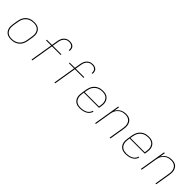

<svg xmlns="http://www.w3.org/2000/svg" viewBox="321 -2146 3557 3557"><g transform="rotate(45 2100.0 -367.5)"><path d="M246 8Q216 8 187.5 2Q159 -4 135.5 -19Q112 -34 96.5 -57Q81 -80 73.5 -107Q66 -134 66.5 -164Q67 -194 72 -223L88 -323Q93 -351 102.5 -378Q112 -405 128 -430Q144 -455 167 -474.5Q190 -494 217 -506.5Q244 -519 272 -523.5Q300 -528 327 -528Q357 -528 385.5 -522Q414 -516 437.5 -501Q461 -486 477 -463Q493 -440 500.5 -413Q508 -386 507.5 -356Q507 -326 502 -297L485 -197Q481 -169 471.5 -142Q462 -115 445.5 -90Q429 -65 406 -45.5Q383 -26 356.5 -13.5Q330 -1 301.5 3.5Q273 8 246 8ZM247 -11Q272 -11 297.5 -15.5Q323 -20 347.5 -31.5Q372 -43 393 -61Q414 -79 428.5 -101.5Q443 -124 452 -149Q461 -174 465 -200L481 -300Q486 -326 486.5 -353Q487 -380 481 -404.5Q475 -429 461 -450Q447 -471 426 -484.5Q405 -498 379.5 -503.5Q354 -509 327 -509Q302 -509 276 -504.5Q250 -500 226 -488.5Q202 -477 181 -459Q160 -441 145 -418.5Q130 -396 121.5 -371Q113 -346 109 -320L92 -220Q88 -194 87.5 -167Q87 -140 93 -115.5Q99 -91 113 -70Q127 -49 147.5 -35.5Q168 -22 194 -16.5Q220 -11 247 -11Z M778 0 851 -441H718L717 -460H854L874 -582Q877 -602 883.5 -622Q890 -642 900.5 -661Q911 -680 926.5 -696Q942 -712 960.5 -723Q979 -734 1000 -738.5Q1021 -743 1041 -743Q1068 -743 1094 -735.5Q1120 -728 1137.5 -710Q1155 -692 1161 -665.5Q1167 -639 1163 -612V-611H1142V-612Q1146 -635 1141 -657.5Q1136 -680 1121 -695.5Q1106 -711 1084.5 -717.5Q1063 -724 1039 -724Q1022 -724 1003 -719.5Q984 -715 968 -705Q952 -695 939 -680.5Q926 -666 917 -649Q908 -632 903 -614.5Q898 -597 895 -579L875 -460H1099V-441H872L799 0Z M1378 0 1451 -441H1318L1317 -460H1454L1474 -582Q1477 -602 1483.5 -622Q1490 -642 1500.5 -661Q1511 -680 1526.5 -696Q1542 -712 1560.5 -723Q1579 -734 1600 -738.5Q1621 -743 1641 -743Q1668 -743 1694 -735.5Q1720 -728 1737.5 -710Q1755 -692 1761 -665.5Q1767 -639 1763 -612V-611H1742V-612Q1746 -635 1741 -657.5Q1736 -680 1721 -695.5Q1706 -711 1684.5 -717.5Q1663 -724 1639 -724Q1622 -724 1603 -719.5Q1584 -715 1568 -705Q1552 -695 1539 -680.5Q1526 -666 1517 -649Q1508 -632 1503 -614.5Q1498 -597 1495 -579L1475 -460H1699V-441H1472L1399 0Z M2046 8Q2017 8 1988 2Q1959 -4 1936 -19Q1913 -34 1897 -57Q1881 -80 1873.5 -107Q1866 -134 1866.5 -164Q1867 -194 1872 -223L1888 -323Q1893 -351 1902.5 -378Q1912 -405 1928 -429.5Q1944 -454 1967 -474Q1990 -494 2017 -506.5Q2044 -519 2072 -523.5Q2100 -528 2127 -528Q2157 -528 2185.5 -522Q2214 -516 2237.5 -501Q2261 -486 2277 -463Q2293 -440 2300.5 -413Q2308 -386 2307.5 -356Q2307 -326 2302 -297L2294 -251H1897L1892 -220Q1888 -193 1887.5 -166.5Q1887 -140 1893.5 -115.5Q1900 -91 1914 -70Q1928 -49 1949 -35.5Q1970 -22 1996 -16.5Q2022 -11 2049 -11Q2069 -11 2089 -13Q2109 -15 2129.5 -20.5Q2150 -26 2170 -35Q2190 -44 2206.5 -58.5Q2223 -73 2235 -91.5Q2247 -110 2251 -130H2272Q2267 -107 2254 -86Q2241 -65 2223 -48.5Q2205 -32 2183 -21Q2161 -10 2138 -3.5Q2115 3 2092 5.5Q2069 8 2046 8ZM1900 -269H2276L2281 -300Q2286 -326 2286.5 -353Q2287 -380 2280.5 -404.5Q2274 -429 2260.5 -450Q2247 -471 2226 -484.5Q2205 -498 2179.5 -503.5Q2154 -509 2127 -509Q2102 -509 2076 -504.5Q2050 -500 2026 -488.5Q2002 -477 1981 -459Q1960 -441 1945 -418.5Q1930 -396 1921.5 -370.5Q1913 -345 1909 -320Z M2443 0 2529 -520H2550L2532 -415Q2547 -441 2568.5 -464Q2590 -487 2617 -501.5Q2644 -516 2673 -522Q2702 -528 2731 -528Q2760 -528 2787.5 -521.5Q2815 -515 2837 -499.5Q2859 -484 2873 -460.5Q2887 -437 2893.5 -410.5Q2900 -384 2899.5 -355Q2899 -326 2894 -297L2845 0H2824L2873 -300Q2878 -326 2878.5 -352Q2879 -378 2873.5 -402.5Q2868 -427 2855 -448Q2842 -469 2822.5 -483Q2803 -497 2778 -503Q2753 -509 2727 -509Q2703 -509 2677.5 -504.5Q2652 -500 2628.5 -488Q2605 -476 2585 -457.5Q2565 -439 2551 -417Q2537 -395 2529 -370.5Q2521 -346 2517 -321L2464 0Z M3246 8Q3217 8 3188 2Q3159 -4 3136 -19Q3113 -34 3097 -57Q3081 -80 3073.5 -107Q3066 -134 3066.5 -164Q3067 -194 3072 -223L3088 -323Q3093 -351 3102.5 -378Q3112 -405 3128 -429.5Q3144 -454 3167 -474Q3190 -494 3217 -506.5Q3244 -519 3272 -523.5Q3300 -528 3327 -528Q3357 -528 3385.5 -522Q3414 -516 3437.5 -501Q3461 -486 3477 -463Q3493 -440 3500.5 -413Q3508 -386 3507.5 -356Q3507 -326 3502 -297L3494 -251H3097L3092 -220Q3088 -193 3087.5 -166.5Q3087 -140 3093.5 -115.5Q3100 -91 3114 -70Q3128 -49 3149 -35.5Q3170 -22 3196 -16.5Q3222 -11 3249 -11Q3269 -11 3289 -13Q3309 -15 3329.5 -20.5Q3350 -26 3370 -35Q3390 -44 3406.5 -58.5Q3423 -73 3435 -91.5Q3447 -110 3451 -130H3472Q3467 -107 3454 -86Q3441 -65 3423 -48.5Q3405 -32 3383 -21Q3361 -10 3338 -3.5Q3315 3 3292 5.5Q3269 8 3246 8ZM3100 -269H3476L3481 -300Q3486 -326 3486.5 -353Q3487 -380 3480.5 -404.5Q3474 -429 3460.5 -450Q3447 -471 3426 -484.5Q3405 -498 3379.5 -503.5Q3354 -509 3327 -509Q3302 -509 3276 -504.5Q3250 -500 3226 -488.5Q3202 -477 3181 -459Q3160 -441 3145 -418.5Q3130 -396 3121.5 -370.5Q3113 -345 3109 -320Z M3643 0 3729 -520H3750L3732 -415Q3747 -441 3768.5 -464Q3790 -487 3817 -501.5Q3844 -516 3873 -522Q3902 -528 3931 -528Q3960 -528 3987.5 -521.5Q4015 -515 4037 -499.5Q4059 -484 4073 -460.5Q4087 -437 4093.5 -410.5Q4100 -384 4099.5 -355Q4099 -326 4094 -297L4045 0H4024L4073 -300Q4078 -326 4078.5 -352Q4079 -378 4073.5 -402.5Q4068 -427 4055 -448Q4042 -469 4022.5 -483Q4003 -497 3978 -503Q3953 -509 3927 -509Q3903 -509 3877.5 -504.5Q3852 -500 3828.5 -488Q3805 -476 3785 -457.5Q3765 -439 3751 -417Q3737 -395 3729 -370.5Q3721 -346 3717 -321L3664 0Z"/></g></svg>

Font: Iosevka Thin Extended Oblique
Style: Regular
Weight: 100
Width: 7
Italic angle: -9°
Monospace: yes
Designer: Belleve Invis
Foundry: Belleve Invis
Version: Version 32.5.0; ttfautohint (v1.8.4)